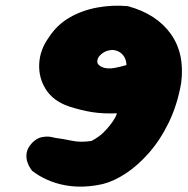

<svg xmlns="http://www.w3.org/2000/svg" viewBox="-20 -671 672 688"><path d="M350 -12Q277 5 211.5 -7.5Q146 -20 95 -59Q95 -59 89 -67.5Q83 -76 78 -90.5Q73 -105 75.5 -123Q78 -141 96 -160Q113 -177 132 -180Q151 -183 164.5 -180Q178 -177 178 -177Q208 -173 238.5 -166.5Q269 -160 308 -166Q320 -172 334.5 -182.5Q349 -193 362 -208Q364 -210 371 -218.5Q378 -227 386.5 -239.5Q395 -252 399 -265Q351 -263 311.5 -269Q272 -275 226 -290Q171 -309 144.5 -350.5Q118 -392 120.5 -442.5Q123 -493 155 -537Q184 -582 229 -608Q274 -634 328.5 -644Q383 -654 438 -649Q541 -621 592 -549.5Q643 -478 629 -372Q615 -294 584.5 -231.5Q554 -169 514 -123.5Q474 -78 431.5 -50Q389 -22 350 -12ZM353 -428Q370 -424 390 -427.5Q410 -431 433 -438Q433 -453 426.5 -465Q420 -477 409 -484Q398 -491 383 -492Q365 -491 353 -484Q341 -477 333 -466Q318 -439 353 -428Z"/></svg>

Font: Sour Gummy Black
Style: Italic
Weight: 900
Italic angle: -11.3°
Designer: Stefie Justprince
Foundry: Eifetstype
Version: Version 1.000